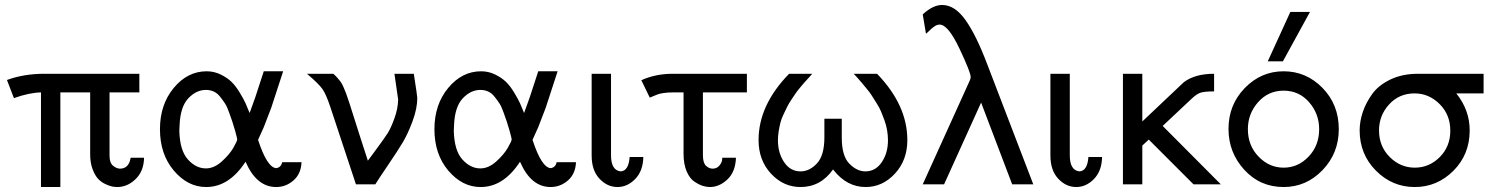

<svg xmlns="http://www.w3.org/2000/svg" viewBox="-20 -742 6022 773"><path d="M8 -420Q76 -445 159 -445H541V-370H421V-115Q421 -86 435.5 -74.5Q450 -63 463 -63Q499 -63 506 -107H560Q559 -53 526 -21Q493 11 452 11Q443 11 432 9Q421 7 404 -1Q387 -9 374.5 -22.5Q362 -36 352.5 -61.5Q343 -87 343 -121V-370H223V11H145V-370Q98 -369 36 -347Z M624 -222Q624 -321 679.5 -388Q735 -455 812 -455Q842 -455 868.5 -442Q895 -429 912 -412.5Q929 -396 945 -369.5Q961 -343 968.5 -326.5Q976 -310 985 -287L1008 -351L1042 -455H1120L1072 -308L1042 -230L1019 -179Q1055 -68 1092 -65Q1112 -68 1116 -89H1194Q1192 -42 1161.5 -15.5Q1131 11 1092 11Q1013 11 969 -90H968Q902 11 810 11Q736 11 680 -55Q624 -121 624 -222ZM702 -215Q704 -136 736.5 -100Q769 -64 809 -64Q842 -64 873 -92Q904 -120 919.5 -147Q935 -174 935 -181Q935 -185 927 -214Q919 -242 915.5 -252Q912 -262 903 -287.5Q894 -313 886.5 -324.5Q879 -336 867 -351.5Q855 -367 840.5 -373.5Q826 -380 809 -380Q770 -380 738 -346Q706 -312 703 -238Z M1216 -445H1322Q1332 -436 1338 -429Q1344 -422 1350 -414.5Q1356 -407 1362 -393.5Q1368 -380 1373 -367Q1378 -354 1387 -326Q1396 -298 1404.5 -271Q1413 -244 1429 -194Q1445 -144 1461 -95Q1469 -106 1499 -146.5Q1529 -187 1541.5 -207Q1554 -227 1568 -265.5Q1582 -304 1583 -341Q1583 -342 1568 -445H1646Q1660 -355 1660 -348Q1660 -305 1641 -254Q1622 -203 1602 -169.5Q1582 -136 1543 -78.5Q1504 -21 1491 0H1413L1310 -311Q1293 -362 1278.5 -383Q1264 -404 1216 -445Z M1729 -222Q1729 -321 1784.5 -388Q1840 -455 1917 -455Q1947 -455 1973.5 -442Q2000 -429 2017 -412.5Q2034 -396 2050 -369.5Q2066 -343 2073.5 -326.5Q2081 -310 2090 -287L2113 -351L2147 -455H2225L2177 -308L2147 -230L2124 -179Q2160 -68 2197 -65Q2217 -68 2221 -89H2299Q2297 -42 2266.5 -15.5Q2236 11 2197 11Q2118 11 2074 -90H2073Q2007 11 1915 11Q1841 11 1785 -55Q1729 -121 1729 -222ZM1807 -215Q1809 -136 1841.5 -100Q1874 -64 1914 -64Q1947 -64 1978 -92Q2009 -120 2024.5 -147Q2040 -174 2040 -181Q2040 -185 2032 -214Q2024 -242 2020.5 -252Q2017 -262 2008 -287.5Q1999 -313 1991.5 -324.5Q1984 -336 1972 -351.5Q1960 -367 1945.5 -373.5Q1931 -380 1914 -380Q1875 -380 1843 -346Q1811 -312 1808 -238Z M2362 -116V-445H2440V-117Q2440 -56 2479 -52Q2511 -54 2515 -110H2570Q2569 -54 2537.5 -21.5Q2506 11 2466 11Q2425 11 2393.5 -22.5Q2362 -56 2362 -116Z M2562 -419Q2619 -445 2689 -445H2987V-370H2810V-117Q2810 -86 2822.5 -74.5Q2835 -63 2849 -63Q2865 -63 2875 -74Q2885 -85 2887 -96L2888 -107H2943Q2941 -50 2908.5 -19.5Q2876 11 2838 11Q2825 11 2810 6.5Q2795 2 2776 -10.5Q2757 -23 2744.5 -52Q2732 -81 2732 -123V-370H2691Q2668 -370 2651.5 -367.5Q2635 -365 2626.5 -361.5Q2618 -358 2596 -349Z M3034 -178Q3034 -319 3157 -445H3250Q3249 -443 3237 -430Q3225 -417 3220 -411.5Q3215 -406 3202.5 -391Q3190 -376 3183.5 -366.5Q3177 -357 3166 -340.5Q3155 -324 3149 -311.5Q3143 -299 3134.5 -281.5Q3126 -264 3122 -248Q3118 -232 3115 -213.5Q3112 -195 3112 -177Q3112 -126 3137 -89Q3162 -52 3203 -52Q3239 -52 3269 -84Q3299 -116 3299 -189V-264H3369V-188Q3369 -114 3399.5 -83Q3430 -52 3464 -52Q3505 -52 3530 -89Q3555 -126 3555 -177Q3555 -197 3551.5 -217.5Q3548 -238 3541 -257.5Q3534 -277 3527 -293.5Q3520 -310 3508 -328.5Q3496 -347 3489 -358.5Q3482 -370 3467.5 -387Q3453 -404 3448.5 -410Q3444 -416 3431 -430L3417 -445H3511Q3633 -319 3633 -178Q3633 -97 3583 -43Q3533 11 3465 11Q3390 11 3336 -57Q3335 -59 3334 -60Q3284 11 3203 11Q3134 11 3084 -43Q3034 -97 3034 -178Z M3695 0 3884 -417Q3888 -425 3888 -432Q3888 -451 3842.5 -547Q3797 -643 3763 -643Q3758 -643 3752 -641Q3746 -639 3739 -633.5Q3732 -628 3729 -625.5Q3726 -623 3717 -614L3708 -606L3695 -684Q3736 -722 3773 -722Q3824 -722 3867 -661.5Q3910 -601 3954 -485L4140 0H4055L3930 -329L3781 0Z M4209 -116V-445H4287V-117Q4287 -56 4326 -52Q4358 -54 4362 -110H4417Q4416 -54 4384.5 -21.5Q4353 11 4313 11Q4272 11 4240.5 -22.5Q4209 -56 4209 -116Z M4501 0V-445H4579V-253Q4741 -407 4746 -411Q4791 -445 4868 -445V-374Q4828 -374 4812.5 -368.5Q4797 -363 4777 -344L4661 -235L4895 0H4785L4605 -180L4579 -156V0Z M4926 -223Q4926 -320 4991.5 -387.5Q5057 -455 5148 -455Q5239 -455 5304.5 -388Q5370 -321 5370 -222Q5370 -125 5304.5 -57Q5239 11 5148 11Q5053 11 4989.5 -58.5Q4926 -128 4926 -223ZM5004 -222Q5004 -156 5047 -111.5Q5090 -67 5148 -67Q5206 -67 5248.5 -111.5Q5291 -156 5291 -222Q5291 -284 5250.5 -330.5Q5210 -377 5148 -377Q5086 -377 5045 -330.5Q5004 -284 5004 -222ZM5084 -495 5175 -694H5254L5145 -495Z M5454 -217Q5454 -253 5466.5 -290.5Q5479 -328 5504.5 -363.5Q5530 -399 5578 -422Q5626 -445 5689 -445H5953V-366H5843Q5897 -299 5897 -217Q5897 -120 5831.5 -54.5Q5766 11 5676 11Q5585 11 5519.5 -55Q5454 -121 5454 -217ZM5532 -217Q5532 -153 5575 -110Q5618 -67 5676 -67Q5734 -67 5776.5 -109.5Q5819 -152 5819 -216Q5819 -280 5776 -323Q5733 -366 5675 -366Q5613 -366 5572.5 -321.5Q5532 -277 5532 -217Z"/></svg>

Font: CMU Sans Serif
Style: Medium
Weight: 500
Version: Version 0.7.0